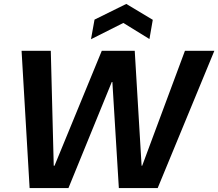

<svg xmlns="http://www.w3.org/2000/svg" viewBox="-20 -959 1113 979"><path d="M131 0 90 -700H239L254 -114H258L499 -700H667L702 -114H705L923 -700H1073L784 0H586L553 -541H550L329 0ZM444 -759 462 -859 624 -939 759 -858 742 -760 609 -842Z"/></svg>

Font: DM Sans 36pt ExtraBold
Style: Italic
Weight: 800
Italic angle: -10°
Designer: Colophon Foundry, Jonny Pinhorn
Foundry: Colophon Foundry
Version: Version 4.004;gftools[0.9.30]